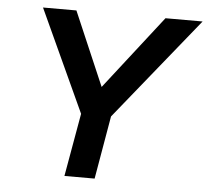

<svg xmlns="http://www.w3.org/2000/svg" viewBox="-49 -721 838 773"><g transform="rotate(5 369.5 -334.0)"><path d="M239 0 284 -255 94 -668H229L357 -370L589 -668H739L405 -255L361 0Z"/></g></svg>

Font: Gantari SemiBold
Style: Italic
Weight: 600
Italic angle: -10°
Designer: Anugrah Pasau
Foundry: Lafontype
Version: Version 1.000